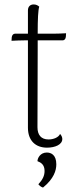

<svg xmlns="http://www.w3.org/2000/svg" viewBox="-20 -654 368 866"><path d="M218 -502H150C150 -570 152 -608 157 -624C152 -628 145 -634 132 -634C116 -634 106 -624 106 -607V-502H47C40 -502 34 -495 33 -486L32 -470C45 -471 79 -472 92 -472H106V-78C106 -20 140 12 192 12C229 12 261 -2 261 -27C261 -33 259 -41 251 -50C244 -34 221 -25 199 -25C165 -25 149 -46 149 -80L150 -428V-472H263C270 -472 276 -478 277 -488L278 -504C268 -503 228 -502 218 -502ZM191 34C162 34 149 59 149 73C165 79 181 89 181 117C181 139 172 157 153 177C158 183 164 189 174 192C223 152 234 115 234 87C234 43 209 34 191 34Z"/></svg>

Font: Arima Koshi ExtraLight
Style: Regular
Weight: 275
Designer: Joana Correia and Natanael Gama
Foundry: NDISCOVER
Version: Version 1.019;PS 001.019;hotconv 1.0.88;makeotf.lib2.5.64775